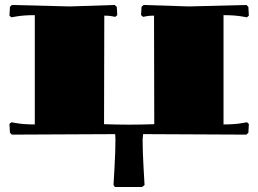

<svg xmlns="http://www.w3.org/2000/svg" viewBox="-20 -541 1040 773"><path d="M120.1 -40V-480Q73.2 -480 42 -474.1L25.9 -471.2L18.1 -478L20 -513.2L27.8 -521L259.8 -515.1L441.9 -521L450.2 -513.2L452.1 -480L443.8 -473.1L428.2 -476.1Q418.5 -478 399.9 -478L398.9 -41Q459 -39.1 500 -39.1Q541 -39.1 601.1 -41L600.1 -478Q581.5 -478 571.8 -476.1L556.2 -473.1L547.9 -480L549.8 -513.2L558.1 -521L740.2 -515.1L972.2 -521L980 -513.2L981.9 -478L974.1 -471.2L958 -474.1Q926.8 -480 879.9 -480V-40Q926.8 -40 958 -45.9L974.1 -48.8L981.9 -42L980 -6.8L972.2 1L556.2 -1L554.2 21Q554.2 69.8 558.1 136.5Q562 203.1 562 204.1L551.8 211.9H442.9L437 204.1Q437 202.6 440.9 135.7Q444.8 68.8 444.8 21L443.8 -1L27.8 1L20 -6.8L18.1 -42L25.9 -48.8L42 -45.9Q73.2 -40 120.1 -40Z"/></svg>

Font: Yokawerad
Style: Regular
Weight: 500
Designer: gluk
Foundry: gluk
Version: Version 0.79